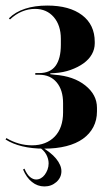

<svg xmlns="http://www.w3.org/2000/svg" viewBox="-20 -525 399 691"><path d="M138 10Q183 10 218.5 1Q254 -8 278.5 -25.5Q303 -43 316 -68Q329 -93 329 -124V-137Q329 -184 287 -217.5Q245 -251 177 -256L161 -258V-261L177 -262Q208 -264 234.5 -273.5Q261 -283 280.5 -297Q300 -311 310.5 -329.5Q321 -348 321 -369V-374Q321 -436 275.5 -470.5Q230 -505 150 -505Q105 -505 70 -493.5Q35 -482 12 -459L16 -455Q36 -474 59 -483.5Q82 -493 106 -493Q148 -493 173.5 -463.5Q199 -434 199 -385V-364Q199 -314 180 -288Q161 -262 121 -262H107V-256H121Q161 -256 184 -228.5Q207 -201 207 -154V-120Q207 -93 199.5 -71Q192 -49 177 -33.5Q162 -18 141.5 -10Q121 -2 95 -2Q71 -2 48 -8.5Q25 -15 3 -28L0 -23Q25 -7 60 1.5Q95 10 138 10ZM68 82 63 85Q75 114 95 130Q115 146 140 146Q165 146 183 130Q201 114 201 91Q201 80 196 68.5Q191 57 181.5 45.5Q172 34 158.5 23.5Q145 13 127 2H117Q138 15 146.5 31Q155 47 155 63Q155 75 151 85.5Q147 96 141 104Q135 112 127 116.5Q119 121 110 121Q99 121 88 112Q77 103 68 82Z"/></svg>

Font: Moniqa Black
Style: Regular
Weight: 900
Designer: Rajesh Rajput
Foundry: Rajesh Rajput
Version: Version 1.000